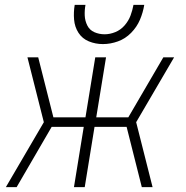

<svg xmlns="http://www.w3.org/2000/svg" viewBox="-20 -764 760 784"><path d="M4 0H48L191 -246H322L282 0H326L366 -246H497L559 0H603L536 -265L691 -530H647L504 -285H373L413 -530H369L329 -285H198L136 -530H92L159 -265ZM400 -584Q431 -584 461.5 -595Q492 -606 515.5 -630Q539 -654 551.5 -683.5Q564 -713 569 -744H525Q521 -722 513 -700.5Q505 -679 489 -660.5Q473 -642 451 -633Q429 -624 407 -624Q385 -624 365.5 -632.5Q346 -641 336.5 -660Q327 -679 326 -700.5Q325 -722 329 -744H285Q280 -714 282.5 -684Q285 -654 300.5 -630Q316 -606 343 -595Q370 -584 400 -584Z"/></svg>

Font: Iosevka Sparkle Extralight
Style: Italic
Weight: 200
Italic angle: -9°
Designer: Belleve Invis
Foundry: Belleve Invis
Version: Version 4.5.0; ttfautohint (v1.8.3)